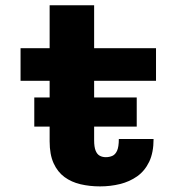

<svg xmlns="http://www.w3.org/2000/svg" viewBox="-20 -678 690 709"><path d="M106.6 -210.6V-318H484.9V-210.6ZM163.3 -155.9V-658.5H327.6V-160.4Q327.6 -135.3 333.1 -121.7Q338.6 -108.1 348.4 -102.9Q358.2 -97.6 370.8 -97.6Q383.6 -97.6 394.6 -102.3Q405.6 -106.9 412.2 -121.2Q418.8 -135.4 418.8 -164.8H547.1Q547.1 -114.4 530.9 -80.6Q514.6 -46.7 486.6 -26.9Q458.5 -7.1 423.2 1.6Q387.9 10.3 349.6 10.3Q311.1 10.3 277.5 2.4Q243.9 -5.4 218.2 -24.2Q192.6 -43 177.9 -75.3Q163.3 -107.6 163.3 -155.9ZM55.9 -379.7V-500H556.1V-379.7Z"/></svg>

Font: Trispace Thin
Style: Regular
Weight: 100
Designer: Tyler Finck
Foundry: Etcetera Type Company
Version: Version 1.210